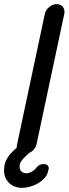

<svg xmlns="http://www.w3.org/2000/svg" viewBox="-44 -745 332 929"><path d="M173 -678Q177 -697 194 -711Q211 -725 230 -725Q250 -725 260.5 -711Q271 -697 267 -678L133 -48Q129 -28 112 -14Q106 -9 99 -6Q88 3 77 14Q56 34 52 49Q47 76 62.5 87Q78 98 99 90.5Q120 83 132 66.5Q144 50 163 49Q182 48 188.5 57.5Q195 67 189 82Q185 103 170 118.5Q155 134 136.5 144Q118 154 98.5 159Q79 164 64 164Q19 164 -6.5 133Q-32 102 -21 49Q-17 31 0 7Q17 -13 37 -31Q37 -39 39 -48Z"/></svg>

Font: VDS
Style: Italic
Weight: 400
Designer: artmaker
Foundry: artmaker
Version: Version 1.000 2009 initial release